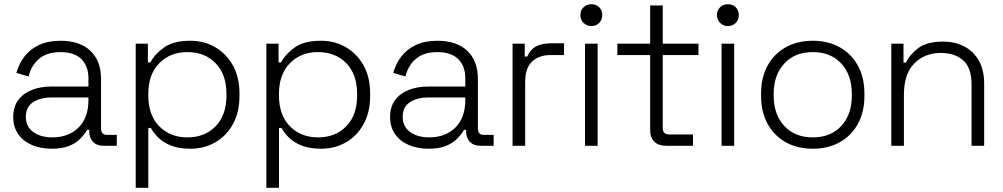

<svg xmlns="http://www.w3.org/2000/svg" viewBox="-20 -694 4775 914"><path d="M43 -137Q43 -186 67 -218Q91 -250 132 -266Q173 -282 223 -282H401V-321Q401 -380 367 -413Q333 -446 268 -446Q204 -446 166.5 -414.5Q129 -383 116 -330L58 -347Q70 -390 96 -424.5Q122 -459 165 -479.5Q208 -500 268 -500Q360 -500 410.5 -452Q461 -404 461 -318V-82Q461 -52 489 -52H536V0H472Q441 0 423 -18.5Q405 -37 405 -69V-76H395Q382 -54 361.5 -33Q341 -12 308 1Q275 14 225 14Q174 14 132.5 -3.5Q91 -21 67 -55Q43 -89 43 -137ZM401 -218V-230H224Q172 -230 137.5 -207.5Q103 -185 103 -138Q103 -91 138.5 -65.5Q174 -40 229 -40Q306 -40 353.5 -86.5Q401 -133 401 -218Z M626 200V-486H684V-397H696Q717 -437 761.5 -468.5Q806 -500 886 -500Q951 -500 1004 -469.5Q1057 -439 1088.5 -383Q1120 -327 1120 -249V-237Q1120 -160 1089 -103.5Q1058 -47 1005 -16.5Q952 14 886 14Q833 14 795.5 -0.5Q758 -15 734.5 -38Q711 -61 698 -85H686V200ZM1058 -239V-247Q1058 -340 1006.5 -393Q955 -446 872 -446Q790 -446 738 -393Q686 -340 686 -247V-239Q686 -146 738 -93Q790 -40 872 -40Q955 -40 1006.5 -93Q1058 -146 1058 -239Z M1248 200V-486H1306V-397H1318Q1339 -437 1383.5 -468.5Q1428 -500 1508 -500Q1573 -500 1626 -469.5Q1679 -439 1710.5 -383Q1742 -327 1742 -249V-237Q1742 -160 1711 -103.5Q1680 -47 1627 -16.5Q1574 14 1508 14Q1455 14 1417.5 -0.5Q1380 -15 1356.5 -38Q1333 -61 1320 -85H1308V200ZM1680 -239V-247Q1680 -340 1628.5 -393Q1577 -446 1494 -446Q1412 -446 1360 -393Q1308 -340 1308 -247V-239Q1308 -146 1360 -93Q1412 -40 1494 -40Q1577 -40 1628.5 -93Q1680 -146 1680 -239Z M1837 -137Q1837 -186 1861 -218Q1885 -250 1926 -266Q1967 -282 2017 -282H2195V-321Q2195 -380 2161 -413Q2127 -446 2062 -446Q1998 -446 1960.5 -414.5Q1923 -383 1910 -330L1852 -347Q1864 -390 1890 -424.5Q1916 -459 1959 -479.5Q2002 -500 2062 -500Q2154 -500 2204.5 -452Q2255 -404 2255 -318V-82Q2255 -52 2283 -52H2330V0H2266Q2235 0 2217 -18.5Q2199 -37 2199 -69V-76H2189Q2176 -54 2155.5 -33Q2135 -12 2102 1Q2069 14 2019 14Q1968 14 1926.5 -3.5Q1885 -21 1861 -55Q1837 -89 1837 -137ZM2195 -218V-230H2018Q1966 -230 1931.5 -207.5Q1897 -185 1897 -138Q1897 -91 1932.5 -65.5Q1968 -40 2023 -40Q2100 -40 2147.5 -86.5Q2195 -133 2195 -218Z M2420 0V-486H2478V-425H2490Q2504 -458 2531.5 -473Q2559 -488 2608 -488H2665V-432H2601Q2546 -432 2513 -401Q2480 -370 2480 -304V0Z M2765 0V-486H2825V0ZM2743 -622Q2743 -645 2758 -659.5Q2773 -674 2795 -674Q2818 -674 2832.5 -659.5Q2847 -645 2847 -622Q2847 -600 2832.5 -585Q2818 -570 2795 -570Q2773 -570 2758 -585Q2743 -600 2743 -622Z M3153 0Q3114 0 3094.5 -20Q3075 -40 3075 -76V-432H2919V-486H3075V-668H3135V-486H3305V-432H3135V-84Q3135 -54 3165 -54H3279V0Z M3415 0V-486H3475V0ZM3393 -622Q3393 -645 3408 -659.5Q3423 -674 3445 -674Q3468 -674 3482.5 -659.5Q3497 -645 3497 -622Q3497 -600 3482.5 -585Q3468 -570 3445 -570Q3423 -570 3408 -585Q3393 -600 3393 -622Z M3603 -237V-249Q3603 -324 3633.5 -380.5Q3664 -437 3719.5 -468.5Q3775 -500 3849 -500Q3923 -500 3978.5 -468.5Q4034 -437 4064.5 -380.5Q4095 -324 4095 -249V-237Q4095 -162 4064.5 -105.5Q4034 -49 3978.5 -17.5Q3923 14 3849 14Q3775 14 3719.5 -17.5Q3664 -49 3633.5 -105.5Q3603 -162 3603 -237ZM4035 -239V-247Q4035 -337 3985 -391.5Q3935 -446 3849 -446Q3764 -446 3713.5 -391.5Q3663 -337 3663 -247V-239Q3663 -149 3713.5 -94.5Q3764 -40 3849 -40Q3935 -40 3985 -94.5Q4035 -149 4035 -239Z M4223 0V-486H4281V-396H4293Q4311 -435 4352 -465.5Q4393 -496 4471 -496Q4524 -496 4568 -474Q4612 -452 4638.5 -407.5Q4665 -363 4665 -296V0H4605V-292Q4605 -372 4565 -407Q4525 -442 4458 -442Q4383 -442 4333 -392.5Q4283 -343 4283 -243V0Z"/></svg>

Font: Space Grotesk Frontify Light
Style: Regular
Weight: 300
Designer: Florian Karsten
Version: Version 2.000